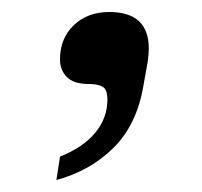

<svg xmlns="http://www.w3.org/2000/svg" viewBox="-20 -132 337 320"><path d="M80 129Q118 114 138.5 89.5Q159 65 159 34Q159 17 151 12.5Q143 8 128 8Q103 8 91.5 -3.5Q80 -15 80 -33Q80 -68 103 -90Q126 -112 162 -112Q228 -112 228 -51Q228 -42 226 -28L219 11Q208 76 169 114.5Q130 153 74 168Z"/></svg>

Font: Be Vietnam Medium
Style: Italic
Weight: 500
Italic angle: -9.444°
Designer: Gabriel Lam
Foundry: TypeRant
Version: Version 3.000